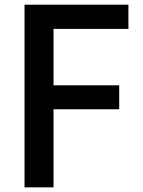

<svg xmlns="http://www.w3.org/2000/svg" viewBox="-20 -767 606 814"><path d="M84 27.3V-747.1H524.4V-644.5H207V-405.3H485.4V-303.7H207V27.3Z"/></svg>

Font: GenEi M Gothic v2 Medium
Style: Regular
Weight: 500
Version: Version 2.0